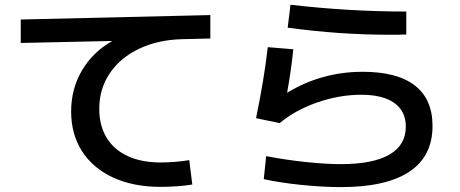

<svg xmlns="http://www.w3.org/2000/svg" viewBox="-20 -761 1915 800"><path d="M276.4 -296.9Q276.4 -391.1 322 -468.3Q367.7 -545.4 448.2 -590.3L66.4 -582V-679.7L856.4 -698.2V-600.6L737.3 -597.7Q639.6 -595.2 561.3 -558.6Q482.9 -522 438.2 -456.8Q393.6 -391.6 393.6 -307.6Q393.6 -237.8 424.1 -187.5Q454.6 -137.2 512.2 -110.6Q569.8 -84 649.4 -84Q676.8 -84 710.4 -86.7Q744.1 -89.4 768.6 -93.8L781.2 7.8Q753.4 12.7 717.5 15.1Q681.6 17.6 648.4 17.6Q536.1 17.6 451.9 -21Q367.7 -59.6 322 -130.6Q276.4 -201.7 276.4 -296.9Z M1079.1 -14.6 1088.9 -110.4Q1170.9 -94.7 1254.2 -85.9Q1337.4 -77.1 1400.4 -77.1Q1533.7 -77.1 1602.3 -116.7Q1670.9 -156.2 1670.9 -233.4Q1670.9 -297.9 1623 -332Q1575.2 -366.2 1485.4 -366.2Q1394 -366.2 1302 -334.2Q1210 -302.2 1145.5 -248L1046.9 -268.6Q1081.5 -437 1095.7 -564.5L1202.1 -555.7Q1193.4 -469.2 1176.3 -374.5Q1320.3 -461.9 1491.2 -461.9Q1634.8 -461.9 1708.5 -404.8Q1782.2 -347.7 1782.2 -236.3Q1782.2 -109.9 1685.8 -45.7Q1589.4 18.6 1400.4 18.6Q1324.2 18.6 1234.1 9.3Q1144 0 1079.1 -14.6ZM1640.6 -616.2H1609.4Q1500 -616.2 1396.5 -623.3Q1293 -630.4 1178.7 -645.5L1190.4 -741.2Q1435.1 -712.9 1672.9 -712.9V-617.2Q1651.4 -617.2 1640.6 -616.2Z"/></svg>

Font: Pretendard SemiBold
Style: Regular
Weight: 600
Designer: Base glyphs from Inter by Rasmus Andersson; Hangeul glyphs from Noto Sans CJK(Source Han Sans) by Jang Soo-young and Kan
Foundry: Kil Hyung-jin
Version: Version 1.309